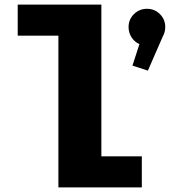

<svg xmlns="http://www.w3.org/2000/svg" viewBox="-20 -820 750 840"><path d="M423.5 -136H600.5V0H235.5V-664H57.5V-800H423.5ZM703 -702Q703 -679 692 -660L627 -511L559.5 -533L590 -627Q568.5 -636.5 555.5 -656.8Q542.5 -677 542.5 -702Q542.5 -735 566 -758.2Q589.5 -781.5 623 -781.5Q656.5 -781.5 679.8 -758.2Q703 -735 703 -702Z"/></svg>

Font: League Mono ExtraBold
Style: Regular
Weight: 800
Width: 6
Designer: Tyler Finck
Foundry: The League of Moveable Type / Tyler Finck
Version: Version 2.210